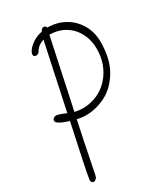

<svg xmlns="http://www.w3.org/2000/svg" viewBox="-236 -1083 1034 1190"><g transform="rotate(-30 280.5 -488.5)"><path d="M53 -16Q61 -67 79.5 -154Q98 -241 103 -263Q130 -387 131 -395Q46 -422 46 -444Q46 -455 54 -461.5Q62 -468 72 -468Q85 -468 112 -457.5Q139 -447 141 -445L241 -914Q197 -901 176 -863Q167 -851 153 -851Q135 -851 135 -868Q135 -881 150 -900.5Q165 -920 192.5 -937.5Q220 -955 256 -962Q267 -982 281 -982Q295 -982 298 -967Q368 -967 423.5 -935Q479 -903 510 -848Q541 -793 541 -726Q541 -604 494 -525Q447 -446 377.5 -411Q308 -376 237 -376Q203 -376 173 -384Q168 -356 144 -246Q104 -50 99 -23Q97 -11 88.5 -3Q80 5 71 5Q56 5 53 -16ZM499 -702Q499 -762 473 -812.5Q447 -863 399 -892.5Q351 -922 288 -922L183 -430Q215 -423 241 -423Q293 -423 342.5 -444Q392 -465 429 -507Q499 -587 499 -702Z"/></g></svg>

Font: Bad Script
Style: Regular
Weight: 400
Italic angle: -10°
Designer: Roman Shchyukin (Gaslight Type Foundry), Cyreal (Charset Expansion)
Foundry: Gaslight
Version: Version 2.000